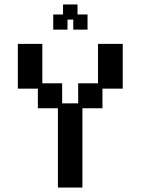

<svg xmlns="http://www.w3.org/2000/svg" viewBox="-20 -830 632 862"><path d="M240 12V-344H150V-432H60V-633H170V-456H259V-366H331V-456H420V-633H531V-432H440V-344H350V12ZM219 -697V-765H263V-810H328V-765H373V-697H309V-742H283V-697Z"/></svg>

Font: Pixelify Sans Medium
Style: Regular
Weight: 500
Designer: Stefie Justprince
Foundry: Typecalism Foundryline
Version: Version 1.000;February 13, 2025;FontCreator 15.0.0.3015 64-b